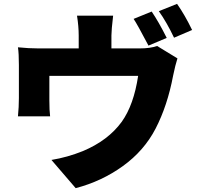

<svg xmlns="http://www.w3.org/2000/svg" viewBox="-20 -895 1040 997"><path d="M977.5 -739.3 883.8 -699.2Q844.7 -781.2 804.7 -836.9L899.4 -875Q940.4 -816.4 977.5 -739.3ZM845.7 -698.2 751 -658.2Q691.4 -771.5 673.8 -796.9L767.6 -835Q803.7 -782.2 845.7 -698.2ZM558.6 -643.6H705.1Q759.8 -643.6 795.9 -656.2L901.4 -591.8Q890.6 -558.6 878.9 -502Q849.6 -346.7 788.1 -227.5Q728.5 -112.3 618.2 -32.7Q507.8 46.9 373 82L247.1 -64.5Q330.1 -78.1 410.2 -110.4Q541 -165 612.3 -262.7Q674.8 -350.6 697.3 -501H236.3V-373Q236.3 -321.3 240.2 -291H73.2Q78.1 -339.8 78.1 -385.7V-557.6Q78.1 -617.2 73.2 -649.4Q128.9 -643.6 179.7 -643.6H388.7V-710.9Q388.7 -757.8 379.9 -813.5H567.4Q558.6 -738.3 558.6 -710.9Z"/></svg>

Font: Gen Shin Gothic Heavy
Style: Bold
Weight: 900
Designer: [Source Han Sans]
Ryoko NISHIZUKA  (kana & ideographs); Paul D. Hunt (Latin, Greek & Cyrillic); Wenlong ZHANG  (bopomofo
Version: Version 1.002.20150607